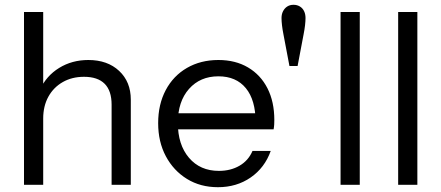

<svg xmlns="http://www.w3.org/2000/svg" viewBox="-20 -770 1839 800"><path d="M80 0V-720H160V0ZM445 0V-334Q445 -392 416 -421Q387 -450 330 -450Q280 -450 241.5 -428Q203 -406 181.5 -367Q160 -328 160 -276L147 -397Q173 -454 226.5 -487Q280 -520 348 -520Q428 -520 476.5 -474.5Q525 -429 525 -355V0Z M888 10Q815 10 759 -24.5Q703 -59 671 -119Q639 -179 639 -257Q639 -335 670.5 -394.5Q702 -454 759 -487Q816 -520 890 -520Q961 -520 1013.5 -489Q1066 -458 1094.5 -402Q1123 -346 1123 -270Q1123 -260 1122.5 -251Q1122 -242 1120 -231H699V-298H1071L1045 -261Q1045 -353 1004.5 -402.5Q964 -452 890 -452Q814 -452 767.5 -399.5Q721 -347 721 -258Q721 -167 767.5 -112.5Q814 -58 892 -58Q941 -58 978 -79.5Q1015 -101 1032 -141H1108Q1083 -71 1024.5 -30.5Q966 10 888 10Z M1186 -495 1161 -627Q1157 -647 1155 -664.5Q1153 -682 1153 -695Q1153 -711 1159.5 -723.5Q1166 -736 1177 -743Q1188 -750 1203 -750Q1218 -750 1229.5 -743Q1241 -736 1247 -723.5Q1253 -711 1253 -695Q1253 -682 1251 -664.5Q1249 -647 1245 -627L1220 -495Z M1399 0V-720H1479V0Z M1639 0V-720H1719V0Z"/></svg>

Font: Instrument Sans
Style: Regular
Weight: 400
Designer: Rodrigo Fuenzalida
Foundry: fragTYPE
Version: Version 1.000;gftools[0.9.28]